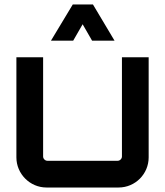

<svg xmlns="http://www.w3.org/2000/svg" viewBox="-20 -835 735 855"><path d="M306 -654 348 -727 390 -654H490L394 -815H304L207 -654ZM187 0H508C583 0 642 -61 642 -134V-580H523V-138C523 -128 514 -119 504 -119H191C181 -119 172 -128 172 -138V-580H53V-134C53 -61 113 0 187 0Z"/></svg>

Font: Orbitron SemiBold
Style: Regular
Weight: 600
Designer: Matt McInerney
Foundry: The League of Moveable Type
Version: Version 2.001